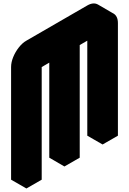

<svg xmlns="http://www.w3.org/2000/svg" viewBox="-20 -1021 733 1091"><path d="M217 -740 563 -940Q597 -960 623.5 -945Q650 -930 650 -890V-250L563 -200V-840L433 -765V-125L346 -75V-715L217 -640V0L130 50V-590Q130 -617 142 -646.5Q154 -676 174 -701.5Q194 -727 217 -740ZM563 -840V-200L476 -250V-890ZM346 -715V-75L260 -125V-765ZM623 -945Q597 -960 563 -940L217 -740Q194 -727 174 -701.5Q154 -676 142 -646.5Q130 -617 130 -590V50L43 0V-640Q43 -667 55 -696.5Q67 -726 87 -751.5Q107 -777 130 -790L476 -990Q511 -1010 537 -995Z"/></svg>

Font: Nabla Normal
Style: Regular
Weight: 400
Designer: Arthur Reinders Folmer
Version: Version 1.000